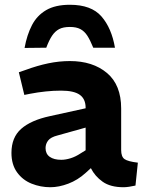

<svg xmlns="http://www.w3.org/2000/svg" viewBox="-20 -777 608 805"><path d="M191 8Q150 8 112.5 -7Q75 -22 51.5 -54.5Q28 -87 28 -136Q28 -201 69 -237Q110 -273 189 -290L339 -323V-325Q339 -362 314.5 -379.5Q290 -397 236 -397Q204 -397 171 -393.5Q138 -390 107 -384L82 -379L59 -474L88 -484Q137 -502 182.5 -511.5Q228 -521 273 -521Q369 -521 428.5 -471Q488 -421 488 -322V-148Q488 -120 502 -110Q516 -100 558 -95L548 1Q535 4 521.5 6Q508 8 498 8Q443 8 410.5 -15Q378 -38 361 -72L339 -52Q306 -22 266.5 -7Q227 8 191 8ZM237 -107Q255 -107 276 -113.5Q297 -120 318 -134L339 -147V-242L221 -209Q193 -202 182 -188Q171 -174 171 -156Q171 -132 188.5 -119.5Q206 -107 237 -107ZM273 -757Q363 -757 405.5 -708Q448 -659 462 -577H371Q358 -609 346 -627.5Q334 -646 317 -655Q300 -664 273 -664Q245 -664 228 -655Q211 -646 198.5 -627.5Q186 -609 174 -577L83 -576Q93 -631 114 -671.5Q135 -712 173.5 -734.5Q212 -757 273 -757Z"/></svg>

Font: REM SemiBold
Style: Regular
Weight: 600
Designer: Octavio Pardo
Foundry: Ashler Design
Version: Version 1.005;gftools[0.9.28]